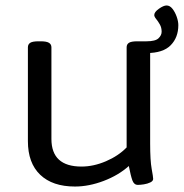

<svg xmlns="http://www.w3.org/2000/svg" viewBox="-20 -676 672 702"><path d="M254 6Q172 6 127 -37Q82 -80 82 -160V-503Q82 -514 90.5 -519.5Q99 -525 121 -525H129Q150 -525 159 -519.5Q168 -514 168 -503V-168Q168 -67 278 -67Q322 -67 367.5 -86.5Q413 -106 443 -137V-503Q443 -514 451.5 -519.5Q460 -525 482 -525H490Q512 -525 520.5 -519.5Q529 -514 529 -503V-151Q529 -89 534.5 -59Q540 -29 540 -22Q540 -14 529.5 -9Q519 -4 506 -2Q493 0 484 0Q470 0 464 -16.5Q458 -33 451 -69Q413 -35 359 -14.5Q305 6 254 6ZM516 -482 482 -525H516Q548 -525 559.5 -536Q571 -547 571 -560Q571 -575 564.5 -586.5Q558 -598 551 -606.5Q544 -615 544 -621Q544 -632 561 -644Q578 -656 589 -656Q601 -656 610.5 -644Q620 -632 626 -615Q632 -598 632 -584Q632 -539 604 -510.5Q576 -482 516 -482Z"/></svg>

Font: Asap Semi Expanded
Style: Regular
Weight: 400
Width: 6
Designer: Pablo Cosgaya
Foundry: Omnibus-Type
Version: Version 3.001; ttfautohint (v1.8.4.7-5d5b)